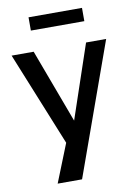

<svg xmlns="http://www.w3.org/2000/svg" viewBox="-99 -778 747 1054"><g transform="rotate(-10 274.0 -250.5)"><path d="M535 -523 271 213H135L220 0L8 -523H131L284 -112L423 -523ZM136 -640V-714H434V-640Z"/></g></svg>

Font: Rising Sun SemiBold
Style: Regular
Weight: 600
Designer: Matt McInerney, Pablo Impallari, Rodrigo Fuenzalida (Raleway font), Stephen Hutchings (Greek), Cristiano Sobral (main ch
Foundry: The Rising Sun Project Authors
Version: Version 4.327; ttfautohint (v1.8.4.7-5d5b-dirty)